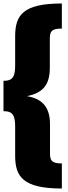

<svg xmlns="http://www.w3.org/2000/svg" viewBox="-20 -929 391 1102"><path d="M335 -909C111 -909 67 -841 67 -721V-556C67 -491 55 -465 0 -465V-291C55 -291 67 -265 67 -200V-35C67 84 111 153 335 153V9C276 9 267 -8 267 -50V-216C267 -321 216 -363 135 -377C218 -395 266 -433 266 -540V-706C266 -748 275 -765 335 -765Z"/></svg>

Font: Glow Sans SC Normal Heavy
Style: Regular
Weight: 900
Designer: Ryoko NISHIZUKA (kana, bopomofo & ideographs); Paul D. Hunt (Latin, Greek & Cyrillic); Sandoll Communications, Soo-young
Version: Version 0.93